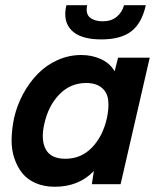

<svg xmlns="http://www.w3.org/2000/svg" viewBox="-20 -710 612 740"><path d="M370.6 -558.1Q290 -558.1 255.6 -593.3Q221.2 -628.4 235.8 -689.9H315.9Q309.1 -656.7 326.9 -642.3Q344.7 -627.9 376 -627.9Q408.2 -627.9 429.4 -645Q450.7 -662.1 458 -689.9H542Q526.4 -620.1 485.8 -589.1Q445.3 -558.1 370.6 -558.1ZM190.9 9.8Q149.9 9.8 117.7 -4.2Q85.4 -18.1 65.9 -42.5Q46.4 -66.9 35.2 -100.3Q23.9 -133.8 24.7 -172.9Q25.4 -211.9 34.2 -254.9Q45.4 -303.7 68.8 -347.4Q92.3 -391.1 125 -424.8Q157.7 -458.5 201.4 -478.3Q245.1 -498 293 -498Q335 -498 369.6 -481.9Q404.3 -465.8 421.9 -435.1L435.1 -487.8H557.1L444.8 0H334L341.8 -50.8Q283.7 9.8 190.9 9.8ZM231.9 -98.1Q293 -98.1 334.7 -141.6Q376.5 -185.1 392.1 -254.9Q400.4 -293.9 397 -324Q393.6 -354 371.8 -372.1Q350.1 -390.1 312 -390.1Q251 -390.1 208.5 -345.9Q166 -301.8 150.9 -232.9Q136.7 -172.4 156 -135.3Q175.3 -98.1 231.9 -98.1Z"/></svg>

Font: HK Grotesk Legacy
Style: Bold Italic
Weight: 700
Italic angle: -13°
Designer: Alfredo Marco Pradil
Foundry: Hanken Design Co.
Version: Version 2.022;PS 002.022;hotconv 1.0.88;makeotf.lib2.5.64775